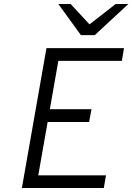

<svg xmlns="http://www.w3.org/2000/svg" viewBox="-20 -941 662 961"><path d="M89.5 0 212.5 -700H600.5L590 -636.5H272L229.5 -394.5H438L426 -330.5H218.5L171.5 -63.5H510.5L499.5 0ZM385 -765 272 -921H333.5L428 -819L559 -921H622.5L454 -765Z"/></svg>

Font: Overpass Light
Style: Italic
Weight: 300
Italic angle: -10°
Designer: Delve Withrington, Dave Bailey, Thomas Jockin
Foundry: Delve Fonts LLC
Version: Version 4.000; ttfautohint (v1.8.3)